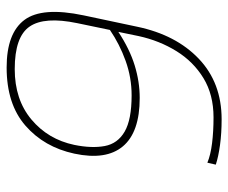

<svg xmlns="http://www.w3.org/2000/svg" viewBox="-76 -618 704 593"><g transform="rotate(-90 276.5 -322.0)"><path d="M204 10Q161 10 124.5 5Q88 0 64 -8L70 -34Q94 -24 130.5 -19.5Q167 -15 210 -15Q280 -15 331 -46Q382 -77 414.5 -129.5Q447 -182 461 -246L474 -309Q421 -274 370.5 -258.5Q320 -243 270 -243Q164 -243 120.5 -295Q77 -347 98 -445Q118 -538 184.5 -596Q251 -654 364 -654Q470 -654 511 -599Q552 -544 525 -416L490 -251Q465 -131 391 -60.5Q317 10 204 10ZM278 -268Q333 -268 384.5 -286.5Q436 -305 480 -335L501 -436Q522 -537 490.5 -583Q459 -629 359 -629Q265 -629 203.5 -577.5Q142 -526 125 -445Q114 -391 121.5 -351Q129 -311 166 -289.5Q203 -268 278 -268Z"/></g></svg>

Font: Kanit Thin
Style: Italic
Weight: 250
Italic angle: -12°
Designer: Katatrad Team
Foundry: CadsonDemak
Version: Version 2.000; ttfautohint (v1.8.3)